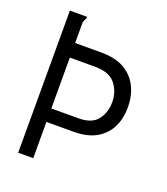

<svg xmlns="http://www.w3.org/2000/svg" viewBox="-119 -707 687 791"><g transform="rotate(20 225.0 -311.5)"><path d="M52 0V-623H126Q128 -621 128 -620Q128 -617 124 -610.5Q120 -604 118 -595V-505H234Q296 -505 335.5 -481.5Q375 -458 394 -418Q413 -378 413 -330Q413 -282 394.5 -243.5Q376 -205 337 -182Q298 -159 236 -159H118V0ZM118 -218H236Q295 -218 320 -250Q345 -282 345 -328Q345 -374 318 -407.5Q291 -441 230 -441H118Z"/></g></svg>

Font: Inconsolata SemiCondensed
Style: Regular
Weight: 400
Width: 4
Monospace: yes
Designer: Raph Levien, Cyreal, Brenton Simpson
Foundry: Raph Levien, Cyreal, Google
Version: Version 3.001; ttfautohint (v1.8.2.53-6de2)